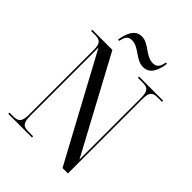

<svg xmlns="http://www.w3.org/2000/svg" viewBox="-249 -1025 1154 1154"><g transform="rotate(45 327.5 -448.5)"><path d="M405 -771C464 -771 486 -829 493 -887H483C476 -852 466 -829 430 -829C368 -829 332 -897 270 -897C212 -897 191 -839 182 -781H192C200 -816 209 -839 244 -839C305 -839 342 -771 405 -771ZM31 0H232V-10H192C146 -10 133 -26 133 -86V-665L492 0H538V-629C538 -688 551 -704 597 -704H633V-714H429V-704H469C514 -704 528 -688 528 -630V-108L202 -714H31V-704H64C109 -704 123 -689 123 -631V-86C123 -26 108 -10 61 -10H31Z"/></g></svg>

Font: Noto Serif Display Condensed
Style: Regular
Weight: 400
Width: 3
Designer: Monotype Design Team
Foundry: Monotype Imaging Inc.
Version: Version 2.009